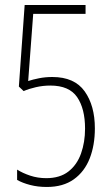

<svg xmlns="http://www.w3.org/2000/svg" viewBox="-20 -734 441 763"><path d="M188 -428Q276 -428 316.5 -371Q357 -314 357 -224Q357 -157 336.5 -104.5Q316 -52 273.5 -21.5Q231 9 166 9Q130 9 99.5 1Q69 -7 48 -19V-60Q70 -46 100 -36Q130 -26 164 -26Q218 -26 252 -52.5Q286 -79 302 -124Q318 -169 318 -223Q318 -302 286.5 -348Q255 -394 180 -394Q151 -394 122.5 -387.5Q94 -381 74 -372L55 -390L78 -714H320V-679H112L92 -412Q110 -418 135 -423Q160 -428 188 -428Z"/></svg>

Font: Noto Sans Lao ExtraCondensed ExtraLight
Style: Regular
Weight: 200
Width: 2
Designer: Monotype Design Team
Foundry: Monotype Imaging Inc.
Version: Version 2.003; ttfautohint (v1.8.4.7-5d5b)